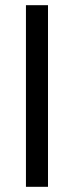

<svg xmlns="http://www.w3.org/2000/svg" viewBox="-20 -720 285 740"><path d="M80 -700H165V0H80Z"/></svg>

Font: Jost
Style: Regular
Weight: 400
Version: Version 3.500